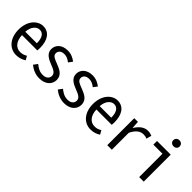

<svg xmlns="http://www.w3.org/2000/svg" viewBox="132 -1750 2737 2737"><g transform="rotate(45 1500.0 -382.0)"><path d="M281 12C345 12 392 -7 432 -33L399 -92C367 -72 335 -60 292 -60C203 -60 145 -134 141 -250H450C452 -263 453 -283 453 -302C453 -458 386 -556 266 -556C154 -556 50 -448 50 -271C50 -93 153 12 281 12ZM140 -317C147 -423 204 -484 267 -484C334 -484 373 -426 373 -317Z M749 13C875 13 944 -60 944 -148C944 -251 856 -284 781 -314C720 -338 664 -355 664 -408C664 -449 694 -486 761 -486C810 -486 842 -466 880 -438L924 -497C881 -530 829 -557 760 -557C644 -557 576 -490 576 -404C576 -311 662 -275 734 -246C795 -222 855 -199 855 -142C855 -96 821 -57 752 -57C685 -57 644 -84 595 -122L550 -62C603 -19 670 13 749 13Z M1249 13C1375 13 1444 -60 1444 -148C1444 -251 1356 -284 1281 -314C1220 -338 1164 -355 1164 -408C1164 -449 1194 -486 1261 -486C1310 -486 1342 -466 1380 -438L1424 -497C1381 -530 1329 -557 1260 -557C1144 -557 1076 -490 1076 -404C1076 -311 1162 -275 1234 -246C1295 -222 1355 -199 1355 -142C1355 -96 1321 -57 1252 -57C1185 -57 1144 -84 1095 -122L1050 -62C1103 -19 1170 13 1249 13Z M1781 12C1845 12 1892 -7 1932 -33L1899 -92C1867 -72 1835 -60 1792 -60C1703 -60 1645 -134 1641 -250H1950C1952 -263 1953 -283 1953 -302C1953 -458 1886 -556 1766 -556C1654 -556 1550 -448 1550 -271C1550 -93 1653 12 1781 12ZM1640 -317C1647 -423 1704 -484 1767 -484C1834 -484 1873 -426 1873 -317Z M2110 0H2202V-342C2249 -438 2305 -475 2367 -475C2396 -475 2413 -472 2439 -460L2460 -539C2432 -550 2412 -556 2374 -556C2300 -556 2240 -505 2195 -432H2191L2184 -544H2110Z M2753 0H2845V-544H2569V-470H2753ZM2789 -656C2826 -656 2853 -680 2853 -716C2853 -752 2826 -777 2789 -777C2752 -777 2725 -752 2725 -716C2725 -680 2752 -656 2789 -656Z"/></g></svg>

Font: Noto Sans Mono CJK SC Regular
Style: Regular
Weight: 400
Designer: Ryoko NISHIZUKA (kana & ideographs); Paul D. Hunt (Latin, Greek & Cyrillic); Wenlong ZHANG (bopomofo); Sandoll Communica
Foundry: Adobe Systems Incorporated
Version: Version 1.005;PS 1.005;hotconv 1.0.96;makeotf.lib2.5.65012